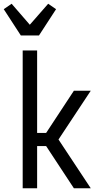

<svg xmlns="http://www.w3.org/2000/svg" viewBox="-41 -1004 561 1024"><path d="M70 -815 -21 -955 21 -984 118 -872 216 -984 258 -955 167 -815ZM80 0V-735H157V-295H205L353 -520H443L271 -260L443 0H353L205 -225H157V0Z"/></svg>

Font: Iosevka Algr
Style: Regular
Weight: 400
Monospace: yes
Designer: Belleve Invis
Foundry: Belleve Invis
Version: Version 26.0.2; ttfautohint (v1.8.3)